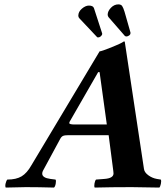

<svg xmlns="http://www.w3.org/2000/svg" viewBox="-20 -846 750 868"><path d="M316.9 -283.2H462.9L430.2 -520H423.8L294.9 -295.9Q293 -292 293 -290Q293 -283.2 316.9 -283.2ZM5.9 2Q2.4 -4.4 5.4 -16.8Q8.3 -29.3 13.2 -34.2Q53.2 -34.2 77.6 -48.8Q102.1 -63.5 122.1 -99.1L430.2 -613.8Q438 -613.8 483.2 -631.8Q528.3 -649.9 539.1 -658.2H543.9L630.9 -82Q632.8 -66.9 650.1 -54Q667.5 -41 689 -37.1L707 -34.2Q710 -28.3 707.3 -15.1Q704.6 -2 700.2 2Q614.3 0 575.2 0Q480.5 0 408.2 2Q404.8 -3.4 407.2 -16.6Q409.7 -29.8 414.1 -34.2L452.1 -37.1Q493.2 -40 493.2 -62Q493.2 -68.4 492.2 -73.2L471.2 -234.9H289.1Q272 -234.9 264.6 -231.4Q257.3 -228 252 -217.8L173.8 -73.2Q170.9 -67.4 170.9 -61Q170.9 -42 208 -37.1L231 -34.2Q234.4 -29.8 231.9 -16.1Q229.5 -2.4 224.1 2Q153.8 0 97.2 0Q78.1 0 5.9 2ZM334 -774.9Q334 -793 350.3 -806.9Q366.7 -820.8 381.8 -820.8Q400.9 -820.8 404.8 -809.1L441.9 -694.8V-692.9Q441.9 -687.5 436 -682.1Q430.2 -676.8 423.8 -676.8Q418.9 -676.8 418 -679.2L338.9 -763.2Q334 -768.1 334 -774.9ZM551.8 -681.2Q548.8 -681.2 544.9 -683.1L470.2 -769Q466.8 -774.4 466.8 -779.8Q466.8 -795.4 481.4 -810.8Q496.1 -826.2 515.1 -826.2Q526.9 -826.2 532 -819.1Q537.1 -812 543 -793L569.8 -699.2V-695.8Q569.8 -689.9 563.5 -685.5Q557.1 -681.2 551.8 -681.2Z"/></svg>

Font: Common Serif
Style: Bold Italic
Weight: 700
Italic angle: -12°
Designer: Philipp H. Poll, Khaled Hosny
Foundry: Stefan Peev, Context Ltd.
Version: Version 1.026